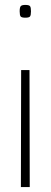

<svg xmlns="http://www.w3.org/2000/svg" viewBox="-20 -553 206 781"><path d="M106 -507Q106 -491 102 -486Q98 -481 83 -481Q68 -481 64 -486Q60 -491 60 -507Q60 -523 64.5 -528Q69 -533 83 -533Q98 -533 102 -528Q106 -523 106 -507ZM100 -268 101 208H65L66 -268Z"/></svg>

Font: Georama SemiCondensed ExtraLight
Style: Regular
Weight: 200
Width: 4
Designer: Jean-Baptiste Levee
Foundry: Production Type
Version: Version 1.000